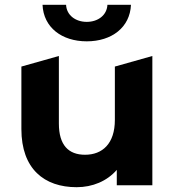

<svg xmlns="http://www.w3.org/2000/svg" viewBox="-20 -771 727 799"><path d="M341 -599C445 -599 521 -657 525 -751H427C425 -708 388 -680 341 -680C294 -680 257 -708 255 -751H157C161 -657 237 -599 341 -599ZM458 -494V-272C458 -173 406 -127 334 -127C265 -127 225 -167 225 -257V-538L69 -494V-234C69 -68 164 8 299 8C365 8 425 -17 466 -64V0H614V-538Z"/></svg>

Font: Talent SemiBold
Style: Bold
Weight: 700
Designer: Mike Powis
Version: Version 1.001;hotconv 1.0.109;makeotfexe 2.5.65596